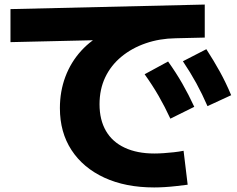

<svg xmlns="http://www.w3.org/2000/svg" viewBox="-20 -768 1040 843"><path d="M657 55Q531 55 438 12Q345 -31 294 -109Q243 -187 243 -293Q243 -367 267 -431Q291 -495 336.5 -545Q382 -595 445 -625L461 -593L26 -583V-728L879 -748V-603L751 -600Q681 -599 620 -578Q559 -557 513 -519Q467 -481 442 -428.5Q417 -376 417 -310Q417 -242 445 -193.5Q473 -145 527.5 -119.5Q582 -94 658 -94Q676 -94 698 -95.5Q720 -97 743 -99.5Q766 -102 786 -106L804 43Q780 46 754 49Q728 52 703 53.5Q678 55 657 55ZM728 -247Q704 -299 677 -346Q650 -393 615 -442L718 -498Q753 -449 780.5 -401Q808 -353 833 -299ZM891 -302Q868 -355 842 -402.5Q816 -450 783 -499L886 -552Q919 -501 945.5 -453Q972 -405 995 -350Z"/></svg>

Font: M PLUS 1 ExtraBold
Style: Regular
Weight: 800
Designer: Coji Morishita
Foundry: UNDERFOREST DESIGN
Version: Version 1.001